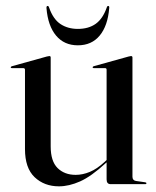

<svg xmlns="http://www.w3.org/2000/svg" viewBox="-20 -634 536 661"><path d="M66 -121V-394Q66 -399.5 59.5 -399.5H20.5Q17 -399.5 17 -402.5Q17 -404.5 21 -406L141.5 -439.5Q147.5 -441 150 -441Q154.5 -441 154.5 -436V-130Q154.5 -79 178.2 -55.5Q202 -32 240.5 -32Q264.5 -32 289.2 -42.2Q314 -52.5 340 -76.5L347 -83V-394Q347 -399.5 341.5 -399.5H302.5Q299 -399.5 299 -402.5Q299 -404.5 302.5 -406L423 -439.5Q428.5 -441 431 -441Q436 -441 436 -436V-25.5Q436 -13 448 -11L479.5 -6.5Q484 -6 484 -3Q484 0 480.5 0H361Q347 0 347 -16.5V-75L343.5 -72Q294 -26.5 255.8 -9.5Q217.5 7.5 183 7.5Q132.5 7.5 99.2 -24Q66 -55.5 66 -121ZM248 -534.5Q285 -534.5 309.5 -552Q334 -569.5 347.5 -608Q349 -613.5 352.5 -613.5Q357 -613.5 356 -606Q351 -545 323.2 -511.5Q295.5 -478 248 -478Q201 -478 173 -511.5Q145 -545 140 -606Q139.5 -613.5 144 -613.5Q147.5 -613.5 149 -608Q163 -568 188.2 -551.2Q213.5 -534.5 248 -534.5Z"/></svg>

Font: Fraunces 144pt S000
Style: Regular
Weight: 400
Version: Version 1.000; ttfautohint (v1.8.3)